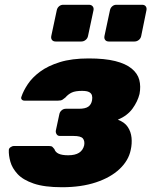

<svg xmlns="http://www.w3.org/2000/svg" viewBox="-20 -775 635 805"><path d="M240 10Q166 10 121 -5.5Q76 -21 53.5 -45.5Q31 -70 23.5 -97Q16 -124 17 -146Q17 -153 24.5 -158Q32 -163 38 -163H184Q196 -163 200 -159Q204 -155 208 -150Q212 -137 226 -130.5Q240 -124 266 -124Q295 -124 311.5 -134.5Q328 -145 333 -166Q336 -184 327.5 -194.5Q319 -205 288 -205H231Q222 -205 217.5 -212Q213 -219 214 -227L229 -297Q231 -306 238.5 -312.5Q246 -319 256 -319H311Q338 -319 350.5 -328Q363 -337 366 -355Q368 -366 365.5 -375Q363 -384 353.5 -389Q344 -394 324 -394Q296 -394 281 -387Q266 -380 254 -366Q248 -361 242 -357Q236 -353 223 -353H83Q75 -353 71 -358Q67 -363 70 -370Q78 -394 96.5 -422Q115 -450 148 -474.5Q181 -499 231 -514.5Q281 -530 352 -530Q419 -530 463 -519Q507 -508 532 -487.5Q557 -467 564 -440Q571 -413 565 -381Q557 -349 535.5 -319.5Q514 -290 474 -273Q502 -263 515.5 -243Q529 -223 531.5 -197.5Q534 -172 528 -146Q519 -102 481.5 -66.5Q444 -31 382.5 -10.5Q321 10 240 10ZM436 -601Q426 -601 421 -607.5Q416 -614 418 -624L441 -732Q443 -742 450.5 -748.5Q458 -755 468 -755H576Q586 -755 591 -748.5Q596 -742 594 -732L572 -624Q570 -614 562 -607.5Q554 -601 544 -601ZM213 -601Q203 -601 198 -607.5Q193 -614 195 -624L218 -732Q220 -742 227.5 -748.5Q235 -755 245 -755H353Q363 -755 368.5 -748.5Q374 -742 372 -732L349 -624Q347 -614 339 -607.5Q331 -601 321 -601Z"/></svg>

Font: Rubik Light ExtraBold
Style: Italic
Weight: 800
Italic angle: -12°
Version: Version 2.104